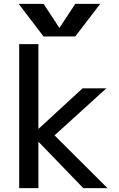

<svg xmlns="http://www.w3.org/2000/svg" viewBox="-20 -980 622 1000"><path d="M289 -835H290L372 -960H502L372 -790H207L77 -960H207ZM182 -240H180V0H80V-750H180V-310H182L410 -520H534L264 -275L540 0H414Z"/></svg>

Font: M PLUS 1p Medium
Style: Regular
Weight: 500
Version: Version 1.062